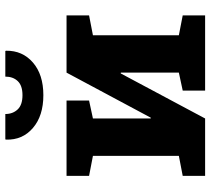

<svg xmlns="http://www.w3.org/2000/svg" viewBox="-55 -747 802 732"><g transform="rotate(-90 346.0 -381.0)"><path d="M41.5 0V-85.4L117.7 -100.1V-427.7L41.5 -442.4V-528.3H260.3H328.6V-442.4L260.3 -427.7V-207.5L263.2 -207L435.1 -528.3H577.6H653.3V-442.4L577.6 -427.7V-100.1L653.3 -85.4V0H366.7V-85.4L435.1 -100.1V-321.3L432.1 -321.8L260.3 0ZM349.1 -616.7Q270.5 -616.7 224.1 -656.5Q177.7 -696.3 179.7 -758.8L180.7 -761.7H277.3Q277.3 -733.4 294.7 -714.8Q312 -696.3 349.1 -696.3Q385.7 -696.3 402.8 -714.4Q419.9 -732.4 419.9 -761.7H517.6L518.6 -758.8Q519.5 -696.3 473.6 -656.5Q427.7 -616.7 349.1 -616.7Z"/></g></svg>

Font: Roboto Slab LO
Style: Bold
Weight: 700
Designer: Google
Version: Version 2.000